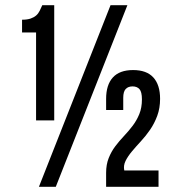

<svg xmlns="http://www.w3.org/2000/svg" viewBox="-20 -720 667 740"><path d="M65 -644Q85 -644 98 -648.5Q111 -653 119.5 -660.5Q128 -668 133 -678.5Q138 -689 143 -700H189V-256H119V-595H65ZM406 -700H471L195 0H130ZM527 -337Q527 -366 517.5 -376.5Q508 -387 491 -387Q474 -387 464.5 -377Q455 -367 455 -343V-296H389V-339Q389 -393 415 -421.5Q441 -450 493 -450Q545 -450 571 -421.5Q597 -393 597 -339Q597 -303 586 -273.5Q575 -244 558.5 -220Q542 -196 523 -175.5Q504 -155 488.5 -136.5Q473 -118 464 -100Q455 -82 459 -63H591V0H389V-54Q389 -86 399 -111Q409 -136 424.5 -156.5Q440 -177 458 -196Q476 -215 491.5 -235.5Q507 -256 517 -280.5Q527 -305 527 -337Z"/></svg>

Font: BebasNeueW03-Regular
Style: Regular
Weight: 400
Designer: Ryoichi Tsunekawa
Foundry: Ryoichi Tsunekawa
Version: Version 1.30